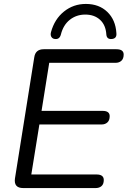

<svg xmlns="http://www.w3.org/2000/svg" viewBox="-20 -955 648 975"><path d="M98 0Q49 0 56 -49L154 -664Q160 -705 202 -705H571Q608 -705 608 -678Q608 -657 596.5 -646.5Q585 -636 567 -636H230L191 -392H501Q537 -392 537 -365Q537 -344 525.5 -333.5Q514 -323 497 -323H180L139 -69H470Q507 -69 507 -41Q507 -20 495.5 -10Q484 0 466 0ZM259 -757Q247 -758 241 -767.5Q235 -777 239 -792Q257 -858 305 -896.5Q353 -935 416 -935Q483 -935 525 -894.5Q567 -854 571 -787Q574 -760 549 -757Q522 -754 520 -780Q517 -828 488 -854.5Q459 -881 413 -881Q368 -881 334.5 -854.5Q301 -828 289 -779Q282 -754 259 -757Z"/></svg>

Font: Nunito
Style: Italic
Weight: 400
Italic angle: -9°
Designer: Vernon Adams
Foundry: Vernon Adams
Version: Version 3.601; ttfautohint (v1.8.2.53-6de2)